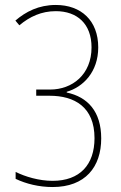

<svg xmlns="http://www.w3.org/2000/svg" viewBox="-20 -744 487 774"><path d="M376 -553C376 -661 307 -724 205 -724C136 -724 84 -697 42 -661L58 -642C100 -677 147 -699 205 -699C291 -699 349 -648 349 -553C349 -443 271 -383 182 -383H126V-358H180C280 -358 361 -313 361 -187C361 -80 302 -15 192 -15C137 -15 81 -32 43 -51V-23C85 -3 137 10 192 10C324 10 388 -71 388 -186C388 -294 334 -353 249 -371V-374C315 -393 376 -454 376 -553Z"/></svg>

Font: Noto Sans Gujarati Condensed Thin
Style: Regular
Weight: 100
Width: 3
Designer: Jelle Bosma - Monotype Design Team, Universal Thirst
Foundry: Monotype Imaging Inc.
Version: Version 2.106